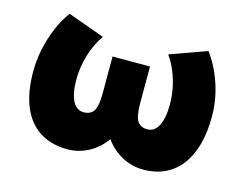

<svg xmlns="http://www.w3.org/2000/svg" viewBox="-80 -650 1004 790"><g transform="rotate(15 422.0 -255.5)"><path d="M261 15Q191.5 15 142.5 -16.8Q93.5 -48.5 68.2 -109.5Q43 -170.5 43 -258.5Q43 -306 53 -353.8Q63 -401.5 81.5 -445.8Q100 -490 126.5 -526L283 -469.5Q268.5 -449 257.5 -425.8Q246.5 -402.5 238.8 -377.2Q231 -352 227 -325.2Q223 -298.5 223 -271.5Q223 -214.5 239.2 -182Q255.5 -149.5 286.5 -149.5Q316.5 -149.5 329.5 -170.5Q342.5 -191.5 342.5 -245V-402H502V-245Q502 -191.5 515 -170.5Q528 -149.5 558 -149.5Q573.5 -149.5 585.2 -157.8Q597 -166 605 -181.8Q613 -197.5 617.2 -220Q621.5 -242.5 621.5 -271.5Q621.5 -308 614.5 -342.8Q607.5 -377.5 594.2 -409.8Q581 -442 561.5 -469.5L718 -526Q757.5 -472 779.5 -405.2Q801.5 -338.5 801.5 -267.5Q801.5 -201 787 -148.8Q772.5 -96.5 744.8 -60Q717 -23.5 676.5 -4.2Q636 15 583 15Q536.5 15 494 -7.5Q451.5 -30 422 -71Q393 -30 350.8 -7.5Q308.5 15 261 15Z"/></g></svg>

Font: Geologica Roman ExtraBold
Style: Regular
Weight: 800
Designer: Sindre Bremnes, Frode Helland
Foundry: Monokrom Skriftforlag AS
Version: Version 1.010;gftools[0.9.28]